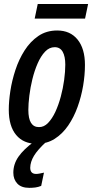

<svg xmlns="http://www.w3.org/2000/svg" viewBox="-20 -701 463 949"><path d="M161.6 9.8Q96.2 9.8 59.8 -33.9Q23.4 -77.6 23.4 -158.7Q23.4 -200.2 31.2 -251.7Q39.1 -303.2 56.4 -355.7Q73.7 -408.2 101.8 -452.1Q129.9 -496.1 169.7 -523.2Q209.5 -550.3 262.7 -550.3Q327.1 -550.3 363.5 -505.4Q399.9 -460.4 399.9 -379.9Q399.9 -331.1 390.9 -277.3Q381.8 -223.6 363.5 -172.6Q345.2 -121.6 316.9 -80.3Q288.6 -39.1 250 -14.6Q211.4 9.8 161.6 9.8ZM172.4 -72.8Q197.3 -72.3 217.5 -93.3Q237.8 -114.3 253.7 -148.4Q269.5 -182.6 280.5 -223.6Q291.5 -264.6 297.1 -305.9Q302.7 -347.2 302.7 -381.3Q302.7 -422.4 289.8 -445.1Q276.9 -467.8 250.5 -467.8Q223.6 -467.8 202.6 -445.6Q181.6 -423.3 166 -387.5Q150.4 -351.6 140.1 -309.8Q129.9 -268.1 125 -227.8Q120.1 -187.5 120.1 -157.7Q120.1 -72.8 172.4 -72.8ZM151.4 -608.9 166.5 -681.2H415.5L400.4 -608.9ZM125 227.5Q85.4 227.5 65.7 206.5Q45.9 185.5 45.9 152.8Q45.9 109.9 71.5 73.2Q97.2 36.6 147 0H208.5Q166 39.1 147.9 69.1Q129.9 99.1 129.4 127.9Q129.4 158.7 158.7 158.7Q166 158.7 176.3 156.7Q186.5 154.8 197.3 152.3L183.6 217.8Q169.4 223.6 155 225.6Q140.6 227.5 125 227.5Z"/></svg>

Font: Open Sans Condensed SemiBold
Style: Italic
Weight: 600
Width: 3
Italic angle: -12°
Designer: Monotype Design Team
Foundry: Monotype Imaging Inc.
Version: Version 3.000; ttfautohint (v1.8.4)